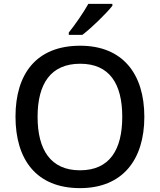

<svg xmlns="http://www.w3.org/2000/svg" viewBox="-20 -961 825 991"><path d="M560 -931V-941H436C411 -896 365 -830 335 -793V-781H405C453 -817 531 -894 560 -931ZM725 -358C725 -580 613 -725 394 -725C167 -725 60 -579 60 -359C60 -138 167 10 393 10C613 10 725 -137 725 -358ZM174 -358C174 -529 242 -632 394 -632C545 -632 611 -529 611 -358C611 -187 545 -82 393 -82C242 -82 174 -187 174 -358Z"/></svg>

Font: Noto Sans Bamum Medium
Style: Regular
Weight: 500
Designer: Monotype Design Team
Foundry: Monotype Imaging Inc.
Version: Version 2.002